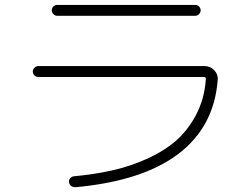

<svg xmlns="http://www.w3.org/2000/svg" viewBox="-20 -738 1040 791"><path d="M137.7 -420.9Q128.9 -420.9 122.1 -427.2Q115.2 -433.6 115.2 -442.9Q115.2 -452.1 122.1 -459Q128.9 -465.8 137.7 -465.8H822.3Q846.7 -465.8 862.8 -448.7Q878.9 -431.6 877 -409.2Q862.3 -215.8 714.8 -104Q567.4 7.8 292 33.2Q282.2 34.2 273.9 28.8Q265.6 23.4 264.6 12.7Q262.7 3.9 269 -3.4Q275.4 -10.7 284.2 -11.7Q367.2 -19.5 439 -35.2Q510.7 -50.8 581.5 -82Q652.3 -113.3 702.6 -156.2Q752.9 -199.2 787.6 -264.6Q822.3 -330.1 828.1 -412.1Q828.1 -420.9 820.3 -420.9ZM215.8 -717.8H784.2Q793 -717.8 799.8 -711.4Q806.6 -705.1 806.6 -695.8Q806.6 -686.5 799.8 -679.7Q793 -672.9 784.2 -672.9H215.8Q207 -672.9 200.2 -679.7Q193.4 -686.5 193.4 -695.8Q193.4 -705.1 200.2 -711.4Q207 -717.8 215.8 -717.8Z"/></svg>

Font: Rounded Mgen+ 1mn light
Style: Regular
Weight: 200
Designer: [Source Han Sans]
Ryoko NISHIZUKA  (kana & ideographs); Paul D. Hunt (Latin, Greek & Cyrillic); Wenlong ZHANG  (bopomofo
Version: Version 1.059.20150602